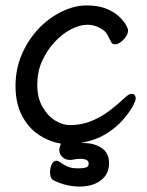

<svg xmlns="http://www.w3.org/2000/svg" viewBox="-20 -506 540 706"><path d="M198 45Q198 38 204 22Q161 15 122.5 -10.5Q84 -36 60.5 -81.5Q37 -127 37 -189.5Q37 -252 60 -305.5Q83 -359 120.5 -399Q158 -439 205.5 -462.5Q253 -486 297.5 -486Q342 -486 371 -474Q400 -462 417.5 -445.5Q435 -429 443 -414.5Q451 -400 451 -395Q451 -377 434 -360Q417 -343 403 -343Q393 -343 389 -351Q382 -365 375 -378Q369 -389 359 -396Q331 -415 302 -415Q273 -415 240.5 -398Q208 -381 180 -350.5Q152 -320 134.5 -281Q117 -242 117 -194.5Q117 -147 136 -113.5Q155 -80 182.5 -63Q210 -46 237 -46Q279 -46 315 -60.5Q351 -75 382 -98.5Q413 -122 436 -144Q453 -161 464 -161Q479 -161 479 -143Q479 -135 466.5 -112.5Q454 -90 429 -62Q404 -34 367 -12Q330 10 281 19L280 20Q281 20 281 20H289Q326 20 353.5 38Q381 56 381 95Q381 134 351 157Q321 180 272 180Q223 180 177 157Q164 150 164 128Q164 114 169 101Q176 85 187 85Q193 85 197 88Q217 102 231 107.5Q245 113 267 113Q289 113 298 109Q306 106 306 95Q306 78 275 78Q262 78 242 82H241H236Q221 82 209.5 71.5Q198 61 198 45Z"/></svg>

Font: Moon Stars Kai HW
Style: Bold
Weight: 700
Designer: GuiWonder
Version: Version 1.101